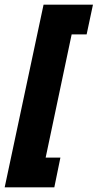

<svg xmlns="http://www.w3.org/2000/svg" viewBox="-24 -760 417 820"><path d="M-4 40 162 -740H373L346 -613H282L171 -87H234L208 40Z"/></svg>

Font: Raleway Thin ExtraBold
Style: Italic
Weight: 800
Italic angle: -12°
Version: Version 4.026